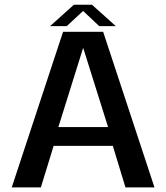

<svg xmlns="http://www.w3.org/2000/svg" viewBox="-20 -814 722 834"><path d="M31 0H157.5L213 -180.5H470L525 0H651L428 -676H254ZM233.5 -262 340.5 -604H342L449.5 -262ZM197.5 -700.5H270L341 -766.5L411 -700.5H483L379.5 -793.5H301Z"/></svg>

Font: Anybody Thin Medium
Style: Regular
Weight: 500
Version: Version 1.113;gftools[0.9.25]